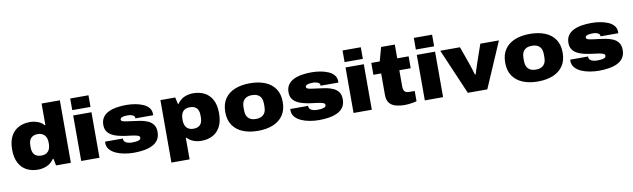

<svg xmlns="http://www.w3.org/2000/svg" viewBox="-49 -1361 7237 2194"><g transform="rotate(-10 3569.5 -264.0)"><path d="M289 12Q215 12 158 -18Q101 -48 68.5 -109.5Q36 -171 36 -265Q36 -358 68.5 -419Q101 -480 158 -510Q215 -540 289 -540Q318 -540 348 -533.5Q378 -527 405.5 -512.5Q433 -498 451 -475H459V-725H671V0H499L483 -79H475Q441 -30 392.5 -9Q344 12 289 12ZM355 -140Q392 -140 415.5 -155.5Q439 -171 450 -197Q461 -223 461 -254V-274Q461 -297 455 -318Q449 -339 436 -354.5Q423 -370 403 -379.5Q383 -389 355 -389Q317 -389 294 -374.5Q271 -360 260 -336Q249 -312 249 -282V-246Q249 -216 260 -191.5Q271 -167 294 -153.5Q317 -140 355 -140Z M791 -590V-725H1003V-590ZM791 0V-528H1003V0Z M1401 12Q1347 12 1293.5 2.5Q1240 -7 1195.5 -27Q1151 -47 1124 -79Q1097 -111 1097 -156Q1097 -159 1097 -162.5Q1097 -166 1098 -170H1306Q1305 -167 1305 -164Q1305 -161 1305 -159Q1306 -142 1319 -130.5Q1332 -119 1353.5 -113Q1375 -107 1401 -107Q1418 -107 1442 -109Q1466 -111 1484 -119Q1502 -127 1502 -146Q1502 -164 1477 -172Q1452 -180 1413 -185Q1374 -190 1329 -196Q1290 -202 1251.5 -212Q1213 -222 1181 -240Q1149 -258 1130 -287.5Q1111 -317 1111 -361Q1111 -413 1135 -448Q1159 -483 1201 -503.5Q1243 -524 1296.5 -532.5Q1350 -541 1409 -541Q1459 -541 1509.5 -532.5Q1560 -524 1601.5 -506Q1643 -488 1667.5 -458.5Q1692 -429 1692 -386Q1692 -383 1692 -378.5Q1692 -374 1691 -372H1485V-380Q1485 -394 1473 -403Q1461 -412 1443 -416.5Q1425 -421 1406 -421Q1398 -421 1383.5 -420.5Q1369 -420 1353.5 -417Q1338 -414 1327.5 -407Q1317 -400 1317 -387Q1317 -373 1335 -366Q1353 -359 1383 -355.5Q1413 -352 1448 -347Q1490 -342 1535.5 -334.5Q1581 -327 1620.5 -310Q1660 -293 1684 -261Q1708 -229 1708 -175Q1708 -121 1683.5 -84.5Q1659 -48 1616 -27Q1573 -6 1517.5 3Q1462 12 1401 12Z M1803 197V-528H1975L1992 -450H2000Q2035 -500 2082.5 -520Q2130 -540 2184 -540Q2259 -540 2316 -510Q2373 -480 2405 -419Q2437 -358 2437 -264Q2437 -170 2405 -109Q2373 -48 2316 -18Q2259 12 2184 12Q2156 12 2126 5.5Q2096 -1 2069 -15.5Q2042 -30 2022 -53H2014V197ZM2119 -140Q2156 -140 2179.5 -154Q2203 -168 2213.5 -192.5Q2224 -217 2224 -247V-282Q2224 -313 2213.5 -337Q2203 -361 2179.5 -375Q2156 -389 2119 -389Q2081 -389 2057.5 -373.5Q2034 -358 2023.5 -332Q2013 -306 2013 -274V-255Q2013 -231 2019 -210.5Q2025 -190 2037.5 -174Q2050 -158 2070.5 -149Q2091 -140 2119 -140Z M2842 12Q2743 12 2668 -18.5Q2593 -49 2551 -110.5Q2509 -172 2509 -264Q2509 -357 2551 -418.5Q2593 -480 2668 -510Q2743 -540 2842 -540Q2942 -540 3017 -510Q3092 -480 3134 -418.5Q3176 -357 3176 -264Q3176 -172 3134 -110.5Q3092 -49 3017 -18.5Q2942 12 2842 12ZM2842 -126Q2884 -126 2910.5 -141.5Q2937 -157 2949 -183.5Q2961 -210 2961 -245V-283Q2961 -318 2949 -345Q2937 -372 2910.5 -387Q2884 -402 2842 -402Q2800 -402 2774 -387Q2748 -372 2736 -345Q2724 -318 2724 -283V-245Q2724 -210 2736 -183.5Q2748 -157 2774 -141.5Q2800 -126 2842 -126Z M3550 12Q3496 12 3442.5 2.5Q3389 -7 3344.5 -27Q3300 -47 3273 -79Q3246 -111 3246 -156Q3246 -159 3246 -162.5Q3246 -166 3247 -170H3455Q3454 -167 3454 -164Q3454 -161 3454 -159Q3455 -142 3468 -130.5Q3481 -119 3502.5 -113Q3524 -107 3550 -107Q3567 -107 3591 -109Q3615 -111 3633 -119Q3651 -127 3651 -146Q3651 -164 3626 -172Q3601 -180 3562 -185Q3523 -190 3478 -196Q3439 -202 3400.5 -212Q3362 -222 3330 -240Q3298 -258 3279 -287.5Q3260 -317 3260 -361Q3260 -413 3284 -448Q3308 -483 3350 -503.5Q3392 -524 3445.5 -532.5Q3499 -541 3558 -541Q3608 -541 3658.5 -532.5Q3709 -524 3750.5 -506Q3792 -488 3816.5 -458.5Q3841 -429 3841 -386Q3841 -383 3841 -378.5Q3841 -374 3840 -372H3634V-380Q3634 -394 3622 -403Q3610 -412 3592 -416.5Q3574 -421 3555 -421Q3547 -421 3532.5 -420.5Q3518 -420 3502.5 -417Q3487 -414 3476.5 -407Q3466 -400 3466 -387Q3466 -373 3484 -366Q3502 -359 3532 -355.5Q3562 -352 3597 -347Q3639 -342 3684.5 -334.5Q3730 -327 3769.5 -310Q3809 -293 3833 -261Q3857 -229 3857 -175Q3857 -121 3832.5 -84.5Q3808 -48 3765 -27Q3722 -6 3666.5 3Q3611 12 3550 12Z M3951 -590V-725H4163V-590ZM3951 0V-528H4163V0Z M4547 12Q4484 12 4437.5 -1.5Q4391 -15 4365.5 -48.5Q4340 -82 4340 -143V-390H4250V-528H4348L4392 -688H4551V-528H4683V-390H4551V-201Q4551 -165 4565.5 -145.5Q4580 -126 4623 -126H4683V-7Q4668 -2 4642.5 2.5Q4617 7 4591.5 9.5Q4566 12 4547 12Z M4778 -590V-725H4990V-590ZM4778 0V-528H4990V0Z M5277 0 5050 -528H5279L5349 -331Q5355 -317 5362.5 -292Q5370 -267 5378.5 -240.5Q5387 -214 5393 -192H5402Q5408 -213 5416.5 -239.5Q5425 -266 5433.5 -291Q5442 -316 5447 -332L5515 -528H5731L5503 0Z M6090 12Q5991 12 5916 -18.5Q5841 -49 5799 -110.5Q5757 -172 5757 -264Q5757 -357 5799 -418.5Q5841 -480 5916 -510Q5991 -540 6090 -540Q6190 -540 6265 -510Q6340 -480 6382 -418.5Q6424 -357 6424 -264Q6424 -172 6382 -110.5Q6340 -49 6265 -18.5Q6190 12 6090 12ZM6090 -126Q6132 -126 6158.5 -141.5Q6185 -157 6197 -183.5Q6209 -210 6209 -245V-283Q6209 -318 6197 -345Q6185 -372 6158.5 -387Q6132 -402 6090 -402Q6048 -402 6022 -387Q5996 -372 5984 -345Q5972 -318 5972 -283V-245Q5972 -210 5984 -183.5Q5996 -157 6022 -141.5Q6048 -126 6090 -126Z M6798 12Q6744 12 6690.5 2.5Q6637 -7 6592.5 -27Q6548 -47 6521 -79Q6494 -111 6494 -156Q6494 -159 6494 -162.5Q6494 -166 6495 -170H6703Q6702 -167 6702 -164Q6702 -161 6702 -159Q6703 -142 6716 -130.5Q6729 -119 6750.5 -113Q6772 -107 6798 -107Q6815 -107 6839 -109Q6863 -111 6881 -119Q6899 -127 6899 -146Q6899 -164 6874 -172Q6849 -180 6810 -185Q6771 -190 6726 -196Q6687 -202 6648.5 -212Q6610 -222 6578 -240Q6546 -258 6527 -287.5Q6508 -317 6508 -361Q6508 -413 6532 -448Q6556 -483 6598 -503.5Q6640 -524 6693.5 -532.5Q6747 -541 6806 -541Q6856 -541 6906.5 -532.5Q6957 -524 6998.5 -506Q7040 -488 7064.5 -458.5Q7089 -429 7089 -386Q7089 -383 7089 -378.5Q7089 -374 7088 -372H6882V-380Q6882 -394 6870 -403Q6858 -412 6840 -416.5Q6822 -421 6803 -421Q6795 -421 6780.5 -420.5Q6766 -420 6750.5 -417Q6735 -414 6724.5 -407Q6714 -400 6714 -387Q6714 -373 6732 -366Q6750 -359 6780 -355.5Q6810 -352 6845 -347Q6887 -342 6932.5 -334.5Q6978 -327 7017.5 -310Q7057 -293 7081 -261Q7105 -229 7105 -175Q7105 -121 7080.5 -84.5Q7056 -48 7013 -27Q6970 -6 6914.5 3Q6859 12 6798 12Z"/></g></svg>

Font: Archivo SemiBold SemiExpanded Black
Style: Regular
Weight: 900
Width: 6
Version: Version 2.001